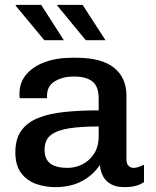

<svg xmlns="http://www.w3.org/2000/svg" viewBox="-20 -758 642 788"><path d="M207 10Q166 10 128.5 -3Q91 -16 67 -47.5Q43 -79 43 -133Q43 -188 67.5 -222Q92 -256 137 -274Q182 -292 245 -298.5Q308 -305 385 -305V-353Q385 -403 359.5 -423.5Q334 -444 282 -444Q239 -444 206 -425Q173 -406 173 -365V-355H61Q60 -359 60 -364.5Q60 -370 60 -375Q60 -419 87.5 -452Q115 -485 164 -503Q213 -521 276 -521H293Q397 -521 448 -480Q499 -439 499 -365V-104Q499 -85 508 -77Q517 -69 528 -69Q538 -69 549.5 -73Q561 -77 571 -82V-11Q558 -1 538 4.5Q518 10 490 10Q457 10 435.5 -2Q414 -14 403 -34.5Q392 -55 390 -81Q361 -38 315 -14Q269 10 207 10ZM257 -69Q289 -69 318 -83.5Q347 -98 366 -127Q385 -156 385 -200V-239Q315 -239 265 -231.5Q215 -224 189 -204Q163 -184 163 -144Q163 -104 187 -86.5Q211 -69 257 -69ZM332 -593 215 -735 216 -738H319L413 -593ZM162 -593 44 -735 46 -738H149L242 -593Z"/></svg>

Font: Chivo Medium
Style: Regular
Weight: 500
Designer: Hector Gatti
Foundry: Omnibus-Type
Version: Version 2.002